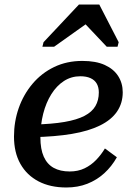

<svg xmlns="http://www.w3.org/2000/svg" viewBox="-20 -818 595 851"><path d="M274 13Q203 13 151 -14Q99 -41 70.5 -91.5Q42 -142 42 -213Q42 -279 63 -339Q84 -399 124 -446.5Q164 -494 220 -521Q276 -548 345 -548Q405 -548 444.5 -530Q484 -512 504 -480.5Q524 -449 524 -409Q524 -361 499 -324Q474 -287 423.5 -262Q373 -237 298.5 -224.5Q224 -212 125 -210L131 -266Q211 -268 266 -277.5Q321 -287 354.5 -304.5Q388 -322 403 -348Q418 -374 418 -408Q418 -431 409 -447Q400 -463 381.5 -471.5Q363 -480 336 -480Q296 -480 263.5 -459Q231 -438 207.5 -400.5Q184 -363 171.5 -314Q159 -265 159 -209Q159 -157 174 -123.5Q189 -90 218 -74Q247 -58 289 -58Q326 -58 355 -72Q384 -86 406.5 -109.5Q429 -133 445 -160L498 -121Q475 -80 442 -50Q409 -20 367 -3.5Q325 13 274 13ZM420 -798H330L173 -631L168 -611H220L386 -729L331 -740L453 -611H501L506 -631Z"/></svg>

Font: Roboto Serif 20pt Medium
Style: Italic
Weight: 500
Italic angle: -10°
Version: Version 1.008